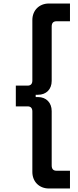

<svg xmlns="http://www.w3.org/2000/svg" viewBox="-20 -826 443 1092"><path d="M70 -339V-221H137C155 -221 164 -211 164 -192V152C164 207 203 246 258 246H378V145H301C283 145 274 135 274 115V-194C274 -242 243 -274 196 -274H183V-287H196C243 -287 274 -318 274 -366V-675C274 -695 283 -705 301 -705H378V-806H258C203 -806 164 -767 164 -712V-368C164 -349 155 -339 137 -339Z"/></svg>

Font: Space Text SemiBold
Style: Regular
Weight: 600
Designer: Florian Karsten (Space Text), Colophon Foundry (Space Mono)
Foundry: Florian Karsten
Version: Version 1.003;PS 001.003;hotconv 1.0.88;makeotf.lib2.5.64775